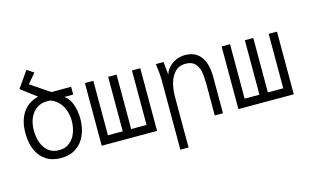

<svg xmlns="http://www.w3.org/2000/svg" viewBox="-112 -1105 2624 1628"><g transform="rotate(-15 1200.0 -291.0)"><path d="M59 -269.5Q59 -379 106 -449Q153 -519 243 -542L107 -644.5L206.5 -787L265.5 -747.5L195 -663L362.5 -550H535.5V-481.5H457.5Q500.5 -452 520.8 -393.2Q541 -334.5 541 -269Q541 -189 513.2 -125.2Q485.5 -61.5 431 -24.8Q376.5 12 299 12Q221.5 12 167.5 -23.5Q113.5 -59 86.2 -122.5Q59 -186 59 -269.5ZM466 -270Q466 -324.5 448.5 -369.2Q431 -414 400.2 -443.5Q369.5 -473 330.5 -484H300Q255.5 -484 217.5 -459.2Q179.5 -434.5 156.8 -386.5Q134 -338.5 134 -272.5Q134 -215.5 151.5 -166.5Q169 -117.5 206.2 -87.2Q243.5 -57 299 -57Q355.5 -57 393 -87.8Q430.5 -118.5 448.2 -167.2Q466 -216 466 -270Z M1142.5 0H656.5V-550H730.5V-72H860.5V-550H934.5V-72H1069.5V-550H1142.5Z M1282.5 -523.5 1279.5 -550H1346.5L1358 -436Q1367.5 -471 1394.2 -499.2Q1421 -527.5 1458.5 -543.8Q1496 -560 1535 -560Q1628.5 -560 1674.8 -496.2Q1721 -432.5 1721 -318V0H1649V-277Q1649 -342.5 1639.8 -387.5Q1630.5 -432.5 1602.5 -460.2Q1574.5 -488 1521 -488Q1465.5 -488 1430.2 -452Q1395 -416 1379.5 -360Q1364 -304 1364 -241V205H1292V-402Q1292 -431.5 1289.8 -456.5Q1287.5 -481.5 1282.5 -523.5Z M2342.5 0H1856.5V-550H1930.5V-72H2060.5V-550H2134.5V-72H2269.5V-550H2342.5Z"/></g></svg>

Font: JuliaMono Light
Style: Regular
Weight: 300
Monospace: yes
Designer: cormullion
Foundry: corm
Version: Version 0.054; ttfautohint (v1.8.4)